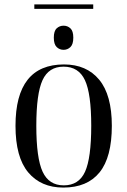

<svg xmlns="http://www.w3.org/2000/svg" viewBox="-20 -837 575 867"><path d="M135 -797V-817H401V-797ZM267 -612Q249 -612 236 -624.5Q223 -637 223 -667Q223 -697 236 -709Q249 -721 267 -721Q285 -721 298 -709Q311 -697 311 -667Q311 -637 298 -624.5Q285 -612 267 -612ZM266 10Q165 10 107.5 -58.5Q50 -127 50 -269Q50 -546 269 -546Q371 -546 428 -477Q485 -408 485 -269Q485 -127 429.5 -58.5Q374 10 266 10ZM268 0Q336 0 364 -61.5Q392 -123 392 -269Q392 -414 363.5 -475Q335 -536 267 -536Q200 -536 172 -475Q144 -414 144 -269Q144 -123 172.5 -61.5Q201 0 268 0Z"/></svg>

Font: Noto Serif Display SemiCondensed
Style: Regular
Weight: 400
Width: 4
Designer: Monotype Design Team
Foundry: Monotype Imaging Inc.
Version: Version 2.009